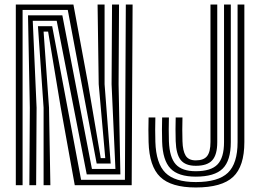

<svg xmlns="http://www.w3.org/2000/svg" viewBox="-20 -820 1147 850"><path d="M50 0V-800H305L370.2 -447.8L426 -120H446L417 -447L412 -800H443V-447L470 -96H408L280 -776H80V0ZM110 0 112 -343.2 104 -752H256L387 -72H491L474 -447L476 -800H507L505 -447L513 -48H364L231 -728H125L142 -343.2L140 0ZM173 0V-343.2L148 -704H211L339 -24H533L537 -800H567L563 0H311L248.5 -346.2L193 -680H173L197 -343.2L203 0ZM846.8 10Q737.8 10 689.2 -36.8Q640.8 -83.5 637.8 -191Q637 -215 637 -245.5Q637 -276 637.8 -300H667.8Q667 -276.8 667 -246Q667 -215.2 667.8 -192Q670.8 -96.5 712.2 -55.2Q753.8 -14 846.8 -14Q946 -14 988.9 -55.1Q1031.8 -96.2 1031.8 -191V-800H1061.8V-191Q1061.8 -83.5 1011.9 -36.8Q962 10 846.8 10ZM846.8 -38Q769.2 -38 734.8 -74Q700.2 -110 697.8 -193Q697 -215.5 697 -246.1Q697 -276.8 697.8 -300H727.8Q727 -277.5 727 -247Q727 -216.5 727.8 -194Q730.5 -123.2 758.1 -92.6Q785.8 -62 846.8 -62Q913.8 -62 942.8 -91.9Q971.8 -121.8 971.8 -191V-800H1001.8V-191Q1001.8 -109 965.8 -73.5Q929.8 -38 846.8 -38ZM846.8 -86Q800.8 -86 780.2 -111.5Q759.8 -137 757.8 -195Q757 -216.8 757 -247.5Q757 -278.2 757.8 -300H787.8Q786.8 -276 787 -245.4Q787.2 -214.8 787.8 -195Q789 -152 801.9 -131Q814.8 -110 846.8 -110Q881.8 -110 896.8 -128.9Q911.8 -147.8 911.8 -191V-800H941.8V-191Q941.8 -134.8 919.6 -110.4Q897.5 -86 846.8 -86Z"/></svg>

Font: Big Shoulders Inline Text Black
Style: Regular
Weight: 900
Designer: Patric King
Foundry: XO Type Co
Version: Version 1.000